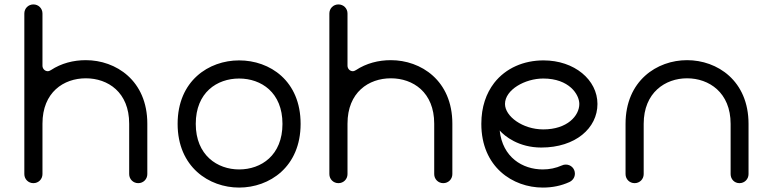

<svg xmlns="http://www.w3.org/2000/svg" viewBox="-20 -828 3481 868"><path d="M172 -767C172 -790 154 -808 131 -808C108 -808 90 -790 90 -767V-41C90 -18 108 0 131 0C154 0 172 -18 172 -41V-269C172 -411 268 -474 368 -474C468 -474 564 -411 564 -269V-41C564 -18 582 0 605 0C628 0 646 -18 646 -41V-269C646 -464 504 -556 368 -556C312 -556 257 -542 210 -511C205 -508 200 -506 197 -506C182 -506 172 -518 172 -531Z M1061 20C1198 20 1339 -73 1339 -268C1339 -463 1200 -555 1061 -555C924 -555 783 -463 783 -268C783 -73 925 20 1061 20ZM1061 -62C963 -62 865 -126 865 -268C865 -410 961 -473 1061 -473C1161 -473 1257 -410 1257 -268C1257 -126 1161 -62 1061 -62Z M1551 -767C1551 -790 1533 -808 1510 -808C1487 -808 1469 -790 1469 -767V-41C1469 -18 1487 0 1510 0C1533 0 1551 -18 1551 -41V-269C1551 -411 1647 -474 1747 -474C1847 -474 1943 -411 1943 -269V-41C1943 -18 1961 0 1984 0C2007 0 2025 -18 2025 -41V-269C2025 -464 1883 -556 1747 -556C1691 -556 1636 -542 1589 -511C1584 -508 1579 -506 1576 -506C1561 -506 1551 -518 1551 -531Z M2436 -473C2553 -473 2599 -401 2599 -358C2599 -305 2545 -243 2436 -243C2343 -243 2263 -302 2263 -358C2263 -422 2353 -473 2436 -473ZM2156 -268C2156 -73 2298 20 2434 20C2477 20 2517 12 2554 -5C2569 -12 2579 -26 2579 -43C2579 -66 2561 -84 2538 -84C2531 -84 2527 -83 2520 -80C2493 -68 2464 -62 2434 -62C2342 -62 2252 -117 2239 -238C2262 -212 2325 -161 2427 -161C2582 -161 2681 -249 2681 -358C2681 -467 2577 -555 2437 -555C2349 -555 2267 -521 2214 -453C2178 -406 2156 -345 2156 -268Z M3364 -268C3364 -463 3223 -556 3086 -556C2950 -556 2808 -463 2808 -268V-41C2808 -18 2826 0 2849 0C2872 0 2890 -18 2890 -41V-268C2890 -410 2988 -474 3086 -474C3185 -474 3283 -410 3283 -268V-41C3283 -18 3300 0 3323 0C3346 0 3364 -18 3364 -41Z"/></svg>

Font: Fabada
Style: Regular
Weight: 400
Designer: deFharo
Foundry: deFharo.com
Version: Version 4.000 2011 initial release